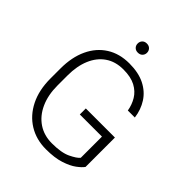

<svg xmlns="http://www.w3.org/2000/svg" viewBox="-243 -1021 1171 1171"><g transform="rotate(45 342.0 -436.0)"><path d="M603.5 -338.4V-85Q591.3 -67.4 561.5 -45.2Q531.7 -22.9 481.4 -6.6Q431.2 9.8 356.4 9.8Q272.5 9.8 208 -30Q143.6 -69.8 107.2 -142.8Q70.8 -215.8 70.8 -315.4V-401.4Q70.8 -499 104.5 -570.8Q138.2 -642.6 200 -681.6Q261.7 -720.7 346.7 -720.7Q425.8 -720.7 480 -693.4Q534.2 -666 564.7 -618.4Q595.2 -570.8 603 -510.7H542.5Q535.6 -553.2 513.9 -589.4Q492.2 -625.5 451.7 -647.2Q411.1 -668.9 346.7 -668.9Q277.8 -668.9 229.7 -635.5Q181.6 -602.1 156.5 -542.2Q131.3 -482.4 131.3 -402.3V-315.4Q131.3 -232.9 159.4 -171.1Q187.5 -109.4 238 -75.4Q288.6 -41.5 356.4 -41.5Q438 -41.5 483.2 -63.2Q528.3 -85 543.5 -103.5V-286.6H352.5V-338.4ZM295.9 -842.3Q295.9 -858.9 306.6 -870.4Q317.4 -881.8 335.9 -881.8Q354.5 -881.8 365.5 -870.4Q376.5 -858.9 376.5 -842.3Q376.5 -825.7 365.5 -814.5Q354.5 -803.2 335.9 -803.2Q317.4 -803.2 306.6 -814.5Q295.9 -825.7 295.9 -842.3Z"/></g></svg>

Font: Vazirmatn RD ExtraLight
Style: Regular
Weight: 200
Designer: Saber Rastikerdar
Foundry: Saber Rastikerdar
Version: Version 32.102